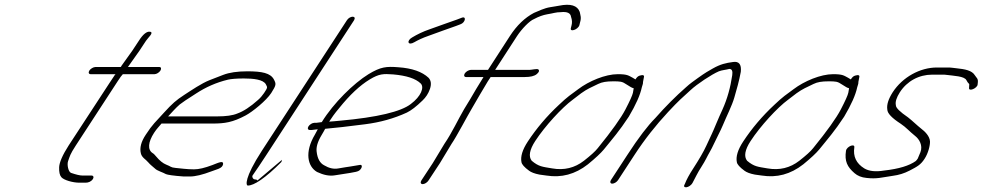

<svg xmlns="http://www.w3.org/2000/svg" viewBox="-20 -764 4120 805"><path d="M369.4 -13C374.3 -21 371.8 -28 363.8 -28H352.8H325.8C314.8 -28 298.8 -32 278.2 -39C266.2 -43 260.4 -74 265.3 -88C273.2 -110 273.1 -116 297.8 -154L473.8 -424C483.2 -439 491.1 -449 495.1 -453H628.1C636.1 -453 647.6 -460 652.5 -468C657.4 -476 655.9 -483 647.9 -483H515.9C517.4 -484 517.9 -485 518.4 -486L564.4 -551L592.1 -593C600.5 -606 627.3 -628 608.8 -631C595.8 -633 579.8 -621 562.1 -593L534.4 -551L489.3 -488C487.9 -485 487.4 -484 485.9 -483H379.9C371.9 -483 359.4 -476 354.5 -468C349.6 -460 352.1 -453 360.1 -453H465.1C463.6 -452 462.1 -451 461.6 -450L438.4 -415L267.8 -154C242.1 -114 228.9 -83 228 -63C227.2 -43 230.3 -29 237.3 -21C247.4 -9 285 2 313 2H339C351 2 362.5 -3 369.4 -13Z M684.9 -276C701.8 -294 716.2 -311 733.6 -326C742 -333 764.4 -348 802.2 -372C842 -398 885.9 -418 935.8 -430C949.3 -433 971.2 -435 1002.2 -435C1041.2 -435 1084.3 -431 1094.9 -410C1101.5 -397 1103 -398 1087.2 -374C1080.3 -364 1072.3 -354 1061.9 -345C1029.6 -316 1000.3 -297 974.8 -288C955.9 -280 927.9 -276 890.9 -276ZM657.2 -246H871.2C922.2 -246 955.6 -251 1009.9 -280C1038.3 -295 1096.4 -342 1117.2 -374C1138.9 -408 1137.9 -412 1128.8 -430C1114.6 -458 1078 -465 1017 -465C975 -465 941.6 -460 915.6 -450C897.2 -443 877.2 -435 858.8 -428C825.4 -415 781.6 -385 752.3 -366C718.4 -344 702.5 -330 667.8 -292C632.6 -253 620.2 -244 591 -199C571.7 -170 564.9 -144 570.6 -121C574.7 -103 591.3 -96 601.9 -83C610 -73 620.5 -66 630.1 -57C638.6 -48 664.2 -41 675.7 -34C682.3 -31 707.3 -27 750.8 -24H775.8C798.8 -24 828.3 -31 867.7 -46L895.6 -56C908 -61 914 -67 915.4 -76C916.8 -91 900.4 -84 870.5 -72C838.6 -60 813.6 -54 793.6 -54C763.6 -54 737.6 -58 715.6 -60C694.5 -62 697.5 -66 676.4 -74C663.9 -79 649.3 -90 633.7 -109C629.1 -114 625.6 -119 620.1 -122C598 -136 600.7 -168 625.9 -207C638.3 -226 646.8 -233 657.2 -246Z M1095.2 -112 1464.4 -679C1469.8 -688 1466.8 -694 1458.8 -694C1450.8 -694 1439.8 -688 1434.4 -679L1078 -132C1002.9 -16 1011.1 14 1019.1 14C1045.1 14 1092.4 -17 1159.9 -85L1162.3 -94L1058 -6C1062.4 -11 1048.9 -12 1047.9 -12C1040.9 -12 1035.8 -22 1038.8 -28C1049.2 -43 1077.4 -84 1095.2 -112Z M1717.1 -587C1731 -595 1751 -605 1777.4 -614C1819.8 -629 1855.7 -643 1891.6 -655L1910 -662C1931.5 -669 1937.3 -699 1914.3 -689L1895.9 -682C1860 -670 1824.1 -656 1780.7 -641C1754.3 -632 1729.4 -620 1708 -607C1683.1 -593 1690.2 -571 1717.1 -587ZM1360.1 -254C1369.5 -269 1382.8 -288 1402.2 -311C1446.3 -366 1489 -406 1530.3 -431C1570.1 -455 1587.1 -455 1628.6 -452C1684.2 -447 1722.2 -435 1743.9 -414C1760 -398 1745.3 -360 1702.5 -328C1661.8 -296 1562 -272 1406.1 -258C1388.1 -256 1372.6 -255 1360.1 -254ZM1273.2 -234C1268.3 -226 1270.9 -219 1278.9 -219H1286.9L1312.3 -222L1300.5 -200C1256.1 -126 1269.5 -66 1309.2 -43C1336.8 -30 1361.3 -25 1384.3 -29C1407.3 -33 1428.7 -36 1448.2 -39C1467.7 -42 1481.2 -45 1486.1 -49C1498.6 -58 1502.9 -77 1485.5 -72L1449.5 -66C1437.5 -64 1420.5 -62 1399.6 -58C1378.6 -54 1359.1 -59 1339 -71C1321.4 -80 1310.8 -99 1307.5 -129C1305.4 -147 1311.2 -169 1328 -197C1333.9 -207 1339.9 -217 1343.3 -224C1405.3 -230 1415.8 -231 1510.7 -243C1573.6 -251 1631.5 -267 1685.8 -292C1704.2 -301 1725.1 -317 1751.9 -343C1765.3 -356 1775.7 -371 1782.6 -391C1789.4 -411 1787.3 -427 1776.7 -438C1750 -463 1708.4 -478 1650.4 -482C1599.4 -486 1576.4 -484 1525.1 -453C1463.4 -415 1379 -333 1329.1 -252C1316.1 -250 1307.6 -249 1305.6 -249H1297.6C1289.6 -249 1278.2 -242 1273.2 -234Z M1776.4 -7 1824.4 -80 1873.3 -161C1893.6 -190 1941.9 -282 1957.7 -308C1966.1 -323 2015.9 -408 2025.3 -423L2037.2 -441H2180.2C2204.2 -441 2220.2 -445 2230.1 -453C2240 -461 2242.5 -468 2237 -473C2231.9 -477 2209 -471 2200 -471H2056L2147.9 -613C2167.7 -643 2200.4 -677 2218.9 -684C2239.3 -695 2257.2 -701 2273.7 -704C2299.7 -708 2310.2 -713 2331.2 -713C2358.6 -716 2372.2 -709 2374.3 -693C2378.9 -680 2379 -668 2376.6 -659L2373.7 -647C2367.3 -628 2402.7 -639 2409.1 -658L2412 -670C2418.3 -691 2413.3 -699 2410.7 -714C2400.9 -741 2372.4 -750 2323.5 -740C2314.5 -738 2304 -737 2287.5 -734C2261.5 -730 2238.6 -718 2218.7 -710C2180.8 -690 2147.1 -658 2117.9 -613L2026 -471H1954C1946 -471 1933.5 -464 1928.6 -456C1923.6 -448 1926.2 -441 1934.2 -441H2007.2C2002.8 -434 1992.4 -417 1977.1 -392L1951.9 -349C1941.5 -332 1932.6 -318 1925.7 -306C1901 -264 1874.9 -207 1843.3 -161L1794.4 -80L1746.4 -7C1741.5 1 1744.1 8 1752.1 8C1760.1 8 1771.5 1 1776.4 -7Z M2637 -394C2636.1 -392 2636.1 -386 2633.7 -375C2631.3 -364 2620.9 -341 2602.2 -305C2583.5 -269 2544.9 -215 2486.4 -143C2475.5 -129 2456.2 -112 2428.3 -90C2389.6 -60 2345.1 -49 2294.6 -58C2254 -65 2239 -65 2209.3 -90C2195.2 -108 2200 -136 2224.2 -173C2264.7 -235 2336.2 -313 2381.4 -346C2392.3 -354 2403.8 -363 2416.7 -373C2441.6 -391 2459 -398 2487.9 -412C2503.9 -420 2523.3 -423 2550.3 -423C2580.3 -423 2588.3 -423 2608.4 -409C2622 -400 2630.5 -395 2637 -394ZM2644.3 -431C2641.3 -433 2637.2 -435 2632.7 -438C2615.2 -447 2611.1 -453 2570.1 -453C2518.1 -453 2448.8 -424 2404.1 -390L2366.3 -362C2354.9 -353 2339.5 -340 2324.1 -325C2272.4 -277 2228.8 -225 2193.2 -171C2170 -136 2161.7 -107 2166.4 -84C2167.9 -75 2178 -63 2198.6 -48C2206.7 -42 2220.7 -36 2241.8 -32L2270.8 -28C2333.9 -18 2391.3 -33 2444.9 -75C2476.7 -101 2499.1 -122 2511.5 -137C2547.1 -181 2576.4 -214 2616.4 -275C2646.1 -325 2664.3 -366 2671 -398C2673 -406 2676.9 -414 2675.9 -420L2679.7 -440C2682.1 -449 2676.1 -451 2662.2 -447C2655.2 -445 2649.7 -440 2644.3 -431Z M2571.4 -9 2640.6 -115C2682.2 -179 2729.7 -239 2780.8 -294C2827.4 -344 2838.9 -353 2875.1 -386C2902.9 -412 2963.6 -452 2994 -465C3006.5 -470 3023 -471 3037.9 -475C3048.9 -475 3052.5 -466 3050.1 -449C3042.5 -397 3029.4 -350 3009.2 -305C3001.3 -287 2991.5 -267 2983.2 -246C2962.5 -196 2965.9 -207 2941.4 -153C2930 -128 2911.3 -96 2886.1 -57C2869.8 -32 2858.4 -11 2851.1 8C2838.2 28 2871.7 25 2884 2C2893.9 -16 2905.2 -41 2920.5 -64C2929.9 -79 2936.3 -90 2940.3 -98C2951.1 -120 2961.5 -135 2972.8 -160C2986.1 -189 2999.4 -212 3010.7 -239C3025.9 -276 3049.1 -321 3058.8 -355C3069.1 -390 3078.8 -424 3086 -463C3089.3 -494 3078.2 -508 3053.2 -504C3023.3 -500 3000.8 -495 2968.9 -477C2948 -465 2934.1 -457 2926.1 -451C2918.7 -446 2912.2 -441 2904.7 -436C2887.3 -423 2874.4 -415 2856 -398C2813.8 -361 2770.6 -318 2727.5 -269C2695.7 -237 2656.6 -186 2610.6 -115L2541.4 -9C2536.5 -1 2539 6 2547 6C2555 6 2566.5 -1 2571.4 -9Z M3540 -394C3539.1 -392 3539.1 -386 3536.7 -375C3534.3 -364 3523.9 -341 3505.2 -305C3486.5 -269 3447.9 -215 3389.4 -143C3378.5 -129 3359.2 -112 3331.3 -90C3292.6 -60 3248.1 -49 3197.6 -58C3157 -65 3142 -65 3112.3 -90C3098.2 -108 3103 -136 3127.2 -173C3167.7 -235 3239.2 -313 3284.4 -346C3295.3 -354 3306.8 -363 3319.7 -373C3344.6 -391 3362 -398 3390.9 -412C3406.9 -420 3426.3 -423 3453.3 -423C3483.3 -423 3491.3 -423 3511.4 -409C3525 -400 3533.5 -395 3540 -394ZM3547.3 -431C3544.3 -433 3540.2 -435 3535.7 -438C3518.2 -447 3514.1 -453 3473.1 -453C3421.1 -453 3351.8 -424 3307.1 -390L3269.3 -362C3257.9 -353 3242.5 -340 3227.1 -325C3175.4 -277 3131.8 -225 3096.2 -171C3073 -136 3064.7 -107 3069.4 -84C3070.9 -75 3081 -63 3101.6 -48C3109.7 -42 3123.7 -36 3144.8 -32L3173.8 -28C3236.9 -18 3294.3 -33 3347.9 -75C3379.7 -101 3402.1 -122 3414.5 -137C3450.1 -181 3479.4 -214 3519.4 -275C3549.1 -325 3567.3 -366 3574 -398C3576 -406 3579.9 -414 3578.9 -420L3582.7 -440C3585.1 -449 3579.1 -451 3565.2 -447C3558.2 -445 3552.7 -440 3547.3 -431Z M3722.7 -377C3704.9 -349 3697.1 -325 3700.2 -305C3700.3 -289 3719.5 -269 3756.7 -245C3779.3 -230 3792.9 -213 3818.1 -193C3833.1 -181 3850.3 -155 3839.1 -126C3832.7 -111 3829.2 -102 3827.8 -99C3826.3 -96 3822.3 -92 3819.8 -89C3792 -69 3748.6 -56 3687.1 -49C3651.2 -43 3623.7 -46 3603.6 -58C3569.9 -79 3556.2 -108 3561.9 -146C3564.8 -164 3529.9 -150 3527 -132C3520.3 -88 3532.5 -64 3562.7 -38C3575.3 -27 3591.8 -20 3612.9 -18C3657.4 -13 3675.8 -20 3724.3 -27C3747.8 -30 3771.2 -37 3794.1 -49C3826.5 -66 3840 -73 3856.3 -98C3871.6 -121 3879.8 -154 3879.2 -171C3878.1 -193 3857.9 -213 3841.8 -225C3825.2 -238 3805.1 -258 3787 -272C3753.3 -295 3735.7 -312 3736.1 -323C3733 -337 3738.8 -355 3752.7 -377C3782.8 -424 3833.1 -451 3888.1 -451H3931.1C3937.1 -451 3943.1 -451 3948.6 -450C3977.7 -446 4023.2 -445 4031.8 -428C4035.3 -421 4038.9 -416 4042.4 -413C4043.9 -412 4044.4 -409 4043.5 -405L4043 -396C4040.2 -378 4078 -394 4078.9 -410L4079.9 -420C4081.2 -435 4073.7 -438 4067.6 -448C4055 -469 4026.4 -474 3988.4 -478L3971.4 -480C3965.9 -481 3957.9 -481 3950.9 -481H3907.9C3837.9 -481 3764.2 -441 3722.7 -377Z"/></svg>

Font: MewTooHand
Style: UltimateIta
Weight: 400
Designer: Mew Too, Robert Jablonski
Version: Version 0.77